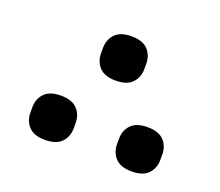

<svg xmlns="http://www.w3.org/2000/svg" viewBox="-89 -598 839 733"><g transform="rotate(20 331.0 -231.5)"><path d="M155 11Q110 11 88.5 -11.5Q67 -34 67 -69V-89Q67 -124 88.5 -146.5Q110 -169 155 -169Q200 -169 221.5 -146.5Q243 -124 243 -89V-69Q243 -34 221.5 -11.5Q200 11 155 11ZM331 -294Q286 -294 264.5 -316.5Q243 -339 243 -374V-394Q243 -429 264.5 -451.5Q286 -474 331 -474Q376 -474 397.5 -451.5Q419 -429 419 -394V-374Q419 -339 397.5 -316.5Q376 -294 331 -294ZM507 11Q462 11 440.5 -11.5Q419 -34 419 -69V-89Q419 -124 440.5 -146.5Q462 -169 507 -169Q552 -169 573.5 -146.5Q595 -124 595 -89V-69Q595 -34 573.5 -11.5Q552 11 507 11Z"/></g></svg>

Font: IBM Plex Sans Arabic
Style: Bold
Weight: 700
Designer: Mike Abbink, Paul van der Laan, Pieter van Rosmalen, Wael Morcos, Khajak Apelian
Foundry: Bold Monday
Version: Version 1.2